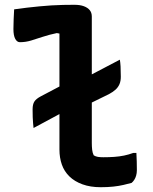

<svg xmlns="http://www.w3.org/2000/svg" viewBox="-20 -775 640 801"><path d="M39 -736Q66 -740 92.5 -743Q119 -746 144.5 -748.5Q170 -751 194.5 -752.5Q219 -754 243 -754.5Q267 -755 290 -755Q314 -755 330 -749Q346 -743 354.5 -732.5Q363 -722 363 -706Q363 -655 363 -602.5Q363 -550 363 -496.5Q363 -443 363 -389Q363 -335 363 -282.5Q363 -230 363 -179Q363 -163 364.5 -150Q366 -137 371 -127Q379 -122 388.5 -120.5Q398 -119 411 -119Q435 -119 456.5 -120.5Q478 -122 497.5 -126Q517 -130 536 -137H549Q550 -119 550.5 -101Q551 -83 551 -65Q551 -53 548 -42.5Q545 -32 540 -24.5Q535 -17 529 -12Q514 -8 495 -3.5Q476 1 452.5 3.5Q429 6 400 6Q357 6 324 -6Q291 -18 269.5 -39Q248 -60 238 -88.5Q228 -117 228 -151Q228 -198 228 -246.5Q228 -295 228 -344Q228 -393 228 -442.5Q228 -492 228 -540.5Q228 -589 228 -635L217 -637Q184 -630 158.5 -621.5Q133 -613 110 -606Q87 -599 63 -599Q51 -599 43.5 -613Q36 -627 36 -654Q36 -675 37 -696Q38 -717 39 -736ZM480 -526Q482 -515 483 -497.5Q484 -480 484 -455Q484 -437 478.5 -424Q473 -411 462 -401Q451 -391 434 -382L336 -334Q322 -327 305.5 -324Q289 -321 272.5 -317.5Q256 -314 239 -305L120 -241Q119 -250 118 -261Q117 -272 116.5 -286Q116 -300 116 -319Q116 -340 123.5 -351.5Q131 -363 150 -373L243 -422Q257 -430 272.5 -433Q288 -436 303.5 -439Q319 -442 333 -449Z"/></svg>

Font: Rec Mono Semicasual
Style: Bold
Weight: 700
Version: Version 1.085; ttfautohint (v1.8.4.7-5d5b)